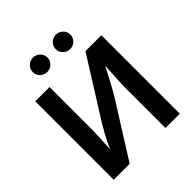

<svg xmlns="http://www.w3.org/2000/svg" viewBox="-250 -1100 1259 1259"><g transform="rotate(-45 379.5 -470.5)"><path d="M686 0H553.2V-361.3Q553.2 -391.6 555.9 -446.3Q558.6 -501 562.5 -568.4Q538.1 -521 519.5 -485.8Q501 -450.7 484.1 -420.9Q467.3 -391.1 448.2 -360.8L221.2 0H73.2V-727.5H205.6V-345.7Q205.6 -312.5 203.6 -261.2Q201.7 -210 197.8 -157.2Q221.7 -211.9 244.6 -253.7Q267.6 -295.4 287.1 -326.7L538.6 -727.5H686ZM265.1 -807.6Q236.8 -807.6 217 -827.1Q197.3 -846.7 197.3 -874.5Q197.3 -901.9 217 -921.4Q236.8 -940.9 265.1 -940.9Q293 -940.9 313 -921.4Q333 -901.9 333 -874.5Q333 -846.7 313 -827.1Q293 -807.6 265.1 -807.6ZM478 -807.6Q449.7 -807.6 429.7 -827.1Q409.7 -846.7 409.7 -874.5Q409.7 -901.9 429.7 -921.4Q449.7 -940.9 478 -940.9Q505.9 -940.9 525.9 -921.4Q545.9 -901.9 545.9 -874.5Q545.9 -846.7 525.9 -827.1Q505.9 -807.6 478 -807.6Z"/></g></svg>

Font: Inter SemiBold
Style: Regular
Weight: 600
Designer: Rasmus Andersson
Foundry: rsms
Version: Version 4.001;git-9221beed3